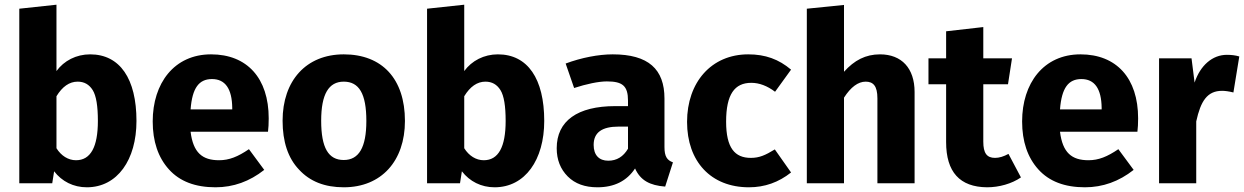

<svg xmlns="http://www.w3.org/2000/svg" viewBox="-20 -779 5287 816"><path d="M363 -548C304 -548 252 -521 220 -477V-759L62 -742V0H202L210 -51C243 -8 292 17 349 17C479 17 560 -100 560 -265C560 -444 490 -548 363 -548ZM303 -98C270 -98 240 -117 220 -149V-370C245 -411 275 -432 310 -432C338 -432 359 -420 374 -396C389 -372 396 -328 396 -265C396 -154 365 -98 303 -98Z M1122 -276C1122 -447 1030 -548 877 -548C720 -548 629 -425 629 -263C629 -178 652 -110 698 -59C744 -8 810 17 896 17C972 17 1041 -8 1103 -57L1038 -145C991 -113 954 -98 911 -98C840 -98 801 -130 790 -219H1119C1121 -235 1122 -254 1122 -276ZM967 -314H790C797 -406 826 -443 881 -443C937 -443 966 -402 967 -321Z M1441 -548C1281 -548 1181 -436 1181 -266C1181 -177 1204 -107 1251 -58C1297 -8 1360 17 1441 17C1601 17 1701 -95 1701 -265C1701 -444 1604 -548 1441 -548ZM1441 -432C1506 -432 1537 -381 1537 -265C1537 -152 1505 -99 1441 -99C1376 -99 1345 -150 1345 -266C1345 -379 1377 -432 1441 -432Z M2096 -548C2037 -548 1985 -521 1953 -477V-759L1795 -742V0H1935L1943 -51C1976 -8 2025 17 2082 17C2212 17 2293 -100 2293 -265C2293 -444 2223 -548 2096 -548ZM2036 -98C2003 -98 1973 -117 1953 -149V-370C1978 -411 2008 -432 2043 -432C2071 -432 2092 -420 2107 -396C2122 -372 2129 -328 2129 -265C2129 -154 2098 -98 2036 -98Z M2804 -360C2804 -485 2736 -548 2584 -548C2524 -548 2451 -534 2384 -509L2420 -405C2472 -422 2524 -433 2559 -433C2626 -433 2649 -414 2649 -351V-328H2595C2434 -328 2346 -265 2346 -149C2346 -100 2362 -60 2393 -29C2424 2 2466 17 2519 17C2591 17 2644 -10 2679 -63C2702 -12 2742 9 2807 14L2840 -89C2815 -98 2804 -114 2804 -154ZM2565 -96C2526 -96 2503 -120 2503 -163C2503 -216 2538 -241 2610 -241H2649V-147C2629 -113 2601 -96 2565 -96Z M3160 -548C3003 -548 2900 -429 2900 -261C2900 -93 3001 17 3163 17C3230 17 3289 -4 3342 -46L3273 -144C3232 -119 3207 -108 3171 -108C3103 -108 3066 -150 3066 -262C3066 -378 3102 -427 3173 -427C3207 -427 3241 -414 3274 -389L3342 -483C3290 -527 3233 -548 3160 -548Z M3720 -548C3659 -548 3611 -523 3567 -474V-758L3409 -742V0H3567V-364C3596 -409 3627 -432 3659 -432C3691 -432 3709 -414 3709 -361V0H3867V-388C3867 -489 3812 -548 3720 -548Z M4266 -125C4246 -114 4227 -108 4209 -108C4174 -108 4159 -128 4159 -177V-421H4264L4281 -531H4159V-664L4001 -646V-531H3926V-421H4001V-175C4001 -48 4059 16 4175 17C4226 17 4280 2 4319 -25Z M4817 -276C4817 -447 4725 -548 4572 -548C4415 -548 4324 -425 4324 -263C4324 -178 4347 -110 4393 -59C4439 -8 4505 17 4591 17C4667 17 4736 -8 4798 -57L4733 -145C4686 -113 4649 -98 4606 -98C4535 -98 4496 -130 4485 -219H4814C4816 -235 4817 -254 4817 -276ZM4662 -314H4485C4492 -406 4521 -443 4576 -443C4632 -443 4661 -402 4662 -321Z M5194 -546C5133 -546 5081 -501 5057 -428L5044 -531H4906V0H5064V-263C5083 -350 5111 -393 5174 -393C5186 -393 5202 -391 5222 -386L5247 -539C5231 -544 5213 -546 5194 -546Z"/></svg>

Font: Fira Sans
Style: Bold
Weight: 700
Designer: Carrois Corporate & Edenspiekermann AG
Foundry: Carrois Corporate GbR & Edenspiekermann AG
Version: Version 4.203